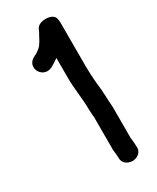

<svg xmlns="http://www.w3.org/2000/svg" viewBox="-196 -749 717 877"><g transform="rotate(-30 163.0 -310.5)"><path d="M174 -218C174 -208.9 174.7 -200.2 176.1 -191.8C176.3 -190.3 176.4 -189.5 176 -188.2V-22C176 -9.4 179 1 179 11H179.1C179.7 15.1 180 18.8 180 22V29C180 51.5 201.8 70 228.5 70C255.1 70 277 51.5 277 29V22C277 16.1 276.6 9.6 276 2.5L273.9 -20L273.6 -20.7C273.2 -21.2 273 -21.6 273 -22V-181.6C273.8 -194.9 271 -206.9 271 -217C271 -223.3 270.7 -230.5 270 -239.3C270 -247.4 269.8 -252.9 269 -259.5C268.9 -284 263.5 -314.8 262 -340.4L260 -374.4C259.3 -385.6 259 -397.1 259 -409V-640C259 -651 257.6 -660.7 254.6 -668.9C246.4 -690 211 -695.3 183.9 -687.5C156.8 -678.3 157.8 -659.9 149.1 -646.7L148.9 -647C139.3 -629.3 132.7 -614.3 121.3 -599.6L121.1 -600C116.2 -591 107.1 -585.8 95.3 -577C80.3 -568 60.9 -562.9 52.9 -542C40.1 -506.2 76.9 -465.2 119.7 -485.2C132.6 -491.2 147.3 -501.7 162 -511.6V-409C162 -345.4 173 -292.5 173 -234V-233.6C173.6 -227.8 174 -222.4 174 -218Z"/></g></svg>

Font: HoneyBee
Style: Blk
Weight: 700
Foundry: Cannot Into Space Fonts
Version: Version 0.89